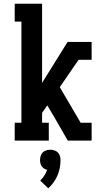

<svg xmlns="http://www.w3.org/2000/svg" viewBox="-20 -755 540 1031"><path d="M59 0V-96H95V-639H59V-735H206V-310L343 -530H472V-434H402L301 -287L413 -96H472V0H344L268 -132L234 -189L206 -149V-96H242V0ZM239 256 196 215Q208 203 217.5 188.5Q227 174 233 157Q224 155 216.5 150Q209 145 204 138Q199 131 197 122Q195 113 195 104Q195 93 198.5 82Q202 71 209.5 63.5Q217 56 228 52.5Q239 49 250 49Q261 49 272 52.5Q283 56 290.5 63.5Q298 71 301.5 82Q305 93 305 104Q305 125 301 146.5Q297 168 288.5 187.5Q280 207 267.5 224.5Q255 242 239 256Z"/></svg>

Font: Iosevka Slab
Style: Bold
Weight: 700
Monospace: yes
Designer: Belleve Invis
Foundry: Belleve Invis
Version: Version 11.1.1; ttfautohint (v1.8.3)